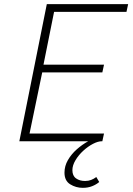

<svg xmlns="http://www.w3.org/2000/svg" viewBox="-20 -679 640 923"><path d="M378 224Q345 224 317.5 207Q290 190 290 151Q290 119 306.5 90.5Q323 62 349 39Q375 16 404 0H73L205 -659H596L588 -622H240L189 -368H480L472 -331H183L122 -37H480L472 0H470Q451 0 427 12.5Q403 25 380.5 45.5Q358 66 343 91Q328 116 328 139Q328 166 345.5 178.5Q363 191 389 191Q405 191 418 186Q431 181 443 172L457 196Q443 208 423 216Q403 224 378 224Z"/></svg>

Font: Source Code Pro ExtraLight Light
Style: Italic
Weight: 300
Italic angle: -11°
Monospace: yes
Version: Version 1.016;hotconv 1.0.116;makeotfexe 2.5.65601